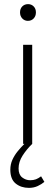

<svg xmlns="http://www.w3.org/2000/svg" viewBox="-20 -697 269 930"><path d="M120 213Q82 213 56 192Q30 171 30 125Q30 99 40 77Q50 55 65.5 36Q81 17 98 0H92V-480H136V0Q109 26 89.5 56.5Q70 87 70 119Q70 149 87.5 162.5Q105 176 126 176Q142 176 154 171.5Q166 167 179 157L195 184Q182 195 163 204Q144 213 120 213ZM115 -596Q99 -596 88 -607.5Q77 -619 77 -637Q77 -655 88 -666Q99 -677 116 -677Q132 -677 143 -666Q154 -655 154 -637Q154 -619 143 -607.5Q132 -596 115 -596Z"/></svg>

Font: Mada Light
Style: Regular
Weight: 300
Designer: Khaled Hosny
Version: Version 1.5